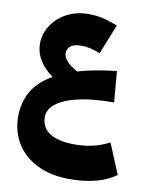

<svg xmlns="http://www.w3.org/2000/svg" viewBox="-95 -578 800 1020"><g transform="rotate(10 305.0 -68.5)"><path d="M600 306Q556 339 492 355.5Q428 372 352 372Q247 372 173 334Q99 296 62 232.5Q25 169 25 93Q25 17 58.5 -43Q92 -103 169 -147Q125 -177 98.5 -219Q72 -261 72 -311Q72 -362 101 -407.5Q130 -453 181.5 -481Q233 -509 299 -509Q341 -509 374.5 -501.5Q408 -494 457 -475L393 -314Q337 -337 294 -337Q251 -337 233 -322Q215 -307 215 -284Q215 -241 292 -198Q379 -224 500 -237L514 -70Q351 -70 258 -32.5Q165 5 165 70Q165 126 211.5 156Q258 186 345 186Q453 186 532 142Z"/></g></svg>

Font: FiraGO Heavy
Style: Regular
Weight: 900
Designer: bBox Type
Foundry: bBox Type GmbH
Version: Version 1.001